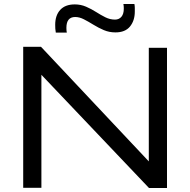

<svg xmlns="http://www.w3.org/2000/svg" viewBox="-20 -939 950 960"><path d="M96 0V-705H185L724 -132V-700H815V1H725L187 -565V0ZM259 -776Q257 -786 256.5 -796Q256 -806 256 -815Q256 -862 281 -889.5Q306 -917 354 -917Q384 -917 410.5 -905.5Q437 -894 460.5 -879Q484 -864 507 -852.5Q530 -841 555 -841Q575 -841 587 -855Q599 -869 599 -896Q599 -909 597 -919H652Q654 -909 654 -899.5Q654 -890 654 -881Q654 -836 630 -806.5Q606 -777 557 -777Q526 -777 499 -788.5Q472 -800 447 -815.5Q422 -831 399.5 -842.5Q377 -854 356 -854Q312 -854 312 -800Q312 -786 314 -776Z"/></svg>

Font: Georama Extended
Style: Regular
Weight: 400
Width: 7
Designer: Jean-Baptiste Levee
Foundry: Production Type
Version: Version 1.000